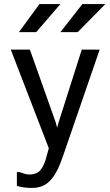

<svg xmlns="http://www.w3.org/2000/svg" viewBox="-20 -770 540 944"><path d="M63 144V76H75Q89 81 101.5 84.5Q114 88 123 88Q152 88 170 75Q188 62 203 20L220 -41L33 -526H127L254 -168L261 -142L268 -168L382 -526H470L293 -12Q278 33 262.5 64.5Q247 96 228.5 116Q210 136 187.5 145Q165 154 136 154Q119 154 101.5 152Q84 150 63 144ZM277 -750 158 -612H73L174 -750ZM498 -750 362 -612H277L385 -750Z"/></svg>

Font: D2Coding
Style: Regular
Weight: 400
Monospace: yes
Designer: Yong-Rak Park; Jeong-Hwan Yoon; Sang-Min Lee;
Foundry: NHN Corporation
Version: Version 1.3.2; Build 20180524